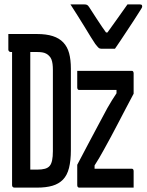

<svg xmlns="http://www.w3.org/2000/svg" viewBox="-20 -855 668 875"><path d="M148 -700Q191 -700 220.5 -690.5Q250 -681 268.5 -661.5Q287 -642 295 -612.5Q303 -583 303 -542V-172Q303 -123 294.5 -89.5Q286 -56 267 -36.5Q248 -17 219 -8.5Q190 0 149 0Q134 0 120 0Q106 0 94.5 0Q83 0 74 0Q65 0 57.5 0Q50 0 46 0Q41 0 38 -3Q35 -6 35 -11Q35 -92 35 -173.5Q35 -255 35 -339Q35 -423 35 -513Q35 -603 35 -700L126 -656L118 -639Q118 -612 118 -584.5Q118 -557 118 -529Q118 -473 118 -417.5Q118 -362 118 -306Q118 -250 118 -194Q118 -138 118 -82Q122 -82 126 -82Q130 -82 136 -82Q142 -82 150 -82Q171 -82 185 -86Q199 -90 206.5 -99Q214 -108 217.5 -124.5Q221 -141 221 -166V-536Q221 -551 219.5 -563Q218 -575 214.5 -584Q211 -593 205 -599Q199 -606 190.5 -610.5Q182 -615 171.5 -616.5Q161 -618 147 -618Q132 -618 114.5 -618Q97 -618 81 -618Q65 -618 51 -618Q37 -618 29 -618Q26 -618 23.5 -619.5Q21 -621 19.5 -623.5Q18 -626 18 -629Q18 -646 18 -664Q18 -682 18 -700Q27 -700 42.5 -700Q58 -700 77 -700Q96 -700 114.5 -700Q133 -700 148 -700ZM332 -532H581Q584 -532 585.5 -530.5Q587 -529 588 -527Q589 -525 589 -521V-428Q570 -392 552 -358Q534 -324 517.5 -292Q501 -260 485 -230.5Q469 -201 453 -172Q442 -152 432 -135Q422 -118 411 -101V-86H581Q585 -86 587 -83Q589 -80 589 -75Q589 -56 589 -37.5Q589 -19 589 0H341Q338 0 336 -1.5Q334 -3 333 -5Q332 -7 332 -11V-104Q358 -153 381.5 -198Q405 -243 427 -283.5Q449 -324 469 -362Q480 -381 490 -397.5Q500 -414 511 -430V-445H341Q338 -445 336 -446.5Q334 -448 333 -450.5Q332 -453 332 -456Q332 -475 332 -494Q332 -513 332 -532ZM504 -633Q496 -633 484 -633Q472 -633 459.5 -633Q447 -633 441 -633Q434 -633 429.5 -637Q425 -641 414 -655Q407 -665 394 -686Q381 -707 365 -733.5Q349 -760 332 -786.5Q315 -813 301 -835Q311 -835 321 -835Q331 -835 342 -835Q353 -835 362 -835Q371 -835 376 -833Q381 -831 386 -823Q398 -805 420 -770.5Q442 -736 478 -686L445 -707H486L454 -685Q491 -737 517 -773Q543 -809 561 -835H617Q621 -835 623.5 -834Q626 -833 627 -831Q628 -829 628 -826Q628 -822 625.5 -818Q623 -814 613 -798Q604 -783 589 -760.5Q574 -738 558 -713.5Q542 -689 527.5 -667.5Q513 -646 504 -633Z"/></svg>

Font: Rec Mono Linear
Style: Regular
Weight: 400
Monospace: yes
Version: Version 1.085; ttfautohint (v1.8.4.7-5d5b)